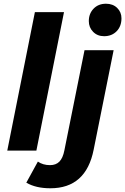

<svg xmlns="http://www.w3.org/2000/svg" viewBox="-20 -807 671 1029"><path d="M167 -742H323L175 0H19ZM121 172 183 59Q210 78 248 78Q280 78 298.5 59Q317 40 325 -1L433 -538H589L482 -5Q441 202 250 202Q172 202 121 172ZM456 -694Q456 -734 481.5 -760.5Q507 -787 548 -787Q585 -787 608 -764.5Q631 -742 631 -709Q631 -666 605 -639.5Q579 -613 538 -613Q502 -613 479 -636.5Q456 -660 456 -694Z"/></svg>

Font: Idrija
Style: Bold Italic
Weight: 700
Italic angle: -11.3°
Designer: Julieta Ulanovsky
Foundry: Julieta Ulanovsky
Version: Version 7.200